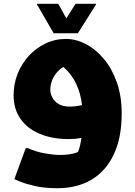

<svg xmlns="http://www.w3.org/2000/svg" viewBox="-20 -735 716 1016"><path d="M284 261Q214 261 163 249Q112 237 84 225Q56 213 56 213L116 49H128Q172 69 219.5 77Q267 85 296 85Q325 85 349 81.5Q373 78 393 69Q398 57 402.5 39Q407 21 411 -5Q379 1 344 1Q257 1 191 -26.5Q125 -54 88.5 -106Q52 -158 52 -231Q52 -291 73.5 -345Q95 -399 133 -440Q171 -481 221 -505Q271 -529 329 -529Q382 -529 434 -502Q486 -475 529 -424Q572 -373 598 -300Q624 -227 624 -135Q624 -5 581.5 83.5Q539 172 463 216.5Q387 261 284 261ZM246 -259Q246 -242 256 -221Q266 -200 288.5 -185.5Q311 -171 350 -171Q383 -171 414 -179Q407 -241 382.5 -292.5Q358 -344 315 -381Q282 -360 264 -327.5Q246 -295 246 -259ZM288 -715 331 -638 380 -715H488V-711L392 -559H264L176 -711V-715Z"/></svg>

Font: Kufam Black
Style: Regular
Weight: 900
Designer: Wael Morcos, Artur Schmal
Foundry: Original Type
Version: Version 1.301; ttfautohint (v1.8.3)